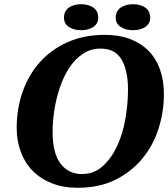

<svg xmlns="http://www.w3.org/2000/svg" viewBox="-20 -877 796 909"><path d="M59 -271Q59 -363 87.5 -443.5Q116 -524 169.5 -583.5Q223 -643 300.5 -677.5Q378 -712 476 -712Q543 -712 595 -692.5Q647 -673 683 -636.5Q719 -600 737.5 -548Q756 -496 756 -431Q756 -349 731 -269.5Q706 -190 655 -127.5Q604 -65 527.5 -26.5Q451 12 348 12Q279 12 225 -9.5Q171 -31 134 -69Q97 -107 78 -159Q59 -211 59 -271ZM229 -252Q229 -152 266.5 -102.5Q304 -53 368 -53Q425 -53 466 -90Q507 -127 534 -184.5Q561 -242 573.5 -313.5Q586 -385 586 -454Q586 -543 555.5 -595Q525 -647 455 -647Q416 -647 384.5 -629.5Q353 -612 327.5 -582Q302 -552 283.5 -512.5Q265 -473 253 -429Q241 -385 235 -339.5Q229 -294 229 -252ZM283 -793Q283 -825 306 -841Q329 -857 364 -857Q399 -857 422 -841Q445 -825 445 -793Q445 -765 422 -749.5Q399 -734 364 -734Q329 -734 306 -749.5Q283 -765 283 -793ZM528 -793Q528 -825 551.5 -841Q575 -857 610 -857Q645 -857 668 -841Q691 -825 691 -793Q691 -765 668 -749.5Q645 -734 610 -734Q575 -734 551.5 -749.5Q528 -765 528 -793Z"/></svg>

Font: PT Serif
Style: Bold Italic
Weight: 700
Italic angle: -12°
Designer: A.Korolkova, O.Umpeleva, V.Yefimov
Foundry: ParaType Ltd
Version: Version 1.000W OFL